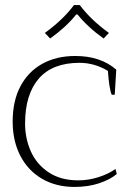

<svg xmlns="http://www.w3.org/2000/svg" viewBox="-20 -728 502 758"><path d="M157 -598Q229 -650 272 -708H295Q338 -650 410 -598L389 -576Q326 -621 286 -671H281Q241 -621 178 -576ZM30 -248Q30 -330 61 -388Q92 -446 147.5 -476.5Q203 -507 277 -507Q377 -507 439 -453L433 -354H421Q411 -377 406 -448Q353 -480 294 -480Q187 -480 133 -417.5Q79 -355 79 -240Q79 -182 101.5 -131Q124 -80 171.5 -48Q219 -16 289 -16Q329 -16 368.5 -28.5Q408 -41 436 -61L441 -41Q415 -19 371.5 -4.5Q328 10 274 10Q201 10 145.5 -22.5Q90 -55 60 -113.5Q30 -172 30 -248Z"/></svg>

Font: Trirong ExtraLight
Style: Regular
Weight: 275
Designer: Katatrad Team
Foundry: CadsonDemak
Version: Version 1.001